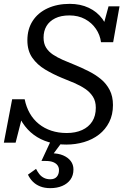

<svg xmlns="http://www.w3.org/2000/svg" viewBox="-38 -740 666 996"><path d="M306 10Q258 10 215 -2.5Q172 -15 137.5 -40.5Q103 -66 78.5 -104Q54 -142 42 -194Q45 -188 55.5 -184Q66 -180 76.5 -178Q87 -176 87 -173L43 0H-18L25 -225H90Q98 -185 116.5 -152.5Q135 -120 163.5 -97Q192 -74 228.5 -62Q265 -50 308 -50Q354 -50 388 -65.5Q422 -81 440.5 -110Q459 -139 459 -181Q459 -215 444 -238.5Q429 -262 404 -279Q379 -296 347.5 -309.5Q316 -323 283 -336Q237 -355 196 -379.5Q155 -404 129.5 -440.5Q104 -477 104 -531Q104 -589 131.5 -631.5Q159 -674 209 -697Q259 -720 324 -720Q379 -720 422.5 -699.5Q466 -679 493.5 -641.5Q521 -604 529 -552Q526 -550 517.5 -552.5Q509 -555 500.5 -560Q492 -565 487 -567L525 -707H582L549 -521H486Q481 -559 459.5 -590.5Q438 -622 403 -641Q368 -660 322 -660Q278 -660 248 -645Q218 -630 203 -604.5Q188 -579 188 -545Q188 -514 201 -493Q214 -472 236.5 -457Q259 -442 288.5 -429Q318 -416 351 -403Q387 -388 422 -370.5Q457 -353 485.5 -329.5Q514 -306 531 -273Q548 -240 548 -195Q548 -145 528.5 -106.5Q509 -68 475.5 -42Q442 -16 398 -3Q354 10 306 10ZM223 236Q193 236 170.5 227Q148 218 132.5 202.5Q117 187 107 166L149 136Q156 150 165.5 162.5Q175 175 189.5 182.5Q204 190 223 190Q245 190 256.5 177Q268 164 268 142Q268 129 261 118.5Q254 108 239 101.5Q224 95 199 95H177L223 -4H285L232 67L227 55Q264 55 289.5 66Q315 77 329 95.5Q343 114 343 139Q343 170 327.5 191.5Q312 213 285 224.5Q258 236 223 236Z"/></svg>

Font: Roboto Serif 20pt
Style: Italic
Weight: 400
Italic angle: -10°
Designer: Greg Gazdowicz
Foundry: Commercial Type
Version: Version 1.008